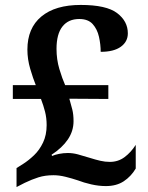

<svg xmlns="http://www.w3.org/2000/svg" viewBox="-20 -744 599 778"><path d="M409 10Q380 10 349.5 3Q319 -4 296 -13Q272 -21 246 -27.5Q220 -34 197 -34Q163 -34 136 -25.5Q109 -17 80 -3L47 14V-63L74 -80Q96 -94 118 -115Q140 -136 154.5 -166.5Q169 -197 169 -237Q169 -266 162.5 -291.5Q156 -317 146 -343H32V-399H125Q114 -426 102.5 -465Q91 -504 91 -543Q91 -630 147.5 -677Q204 -724 307 -724Q411 -724 454.5 -691Q498 -658 498 -609Q498 -575 469.5 -554.5Q441 -534 388 -534Q388 -564 381 -595Q374 -626 355.5 -646.5Q337 -667 301 -667Q257 -667 233 -636.5Q209 -606 209 -546Q209 -503 220.5 -464.5Q232 -426 244 -399H419V-343L261 -344Q268 -320 273 -300Q278 -280 278 -253Q278 -213 255 -179Q232 -145 189 -117L191 -112Q202 -117 219.5 -120.5Q237 -124 255 -124Q275 -124 295.5 -118.5Q316 -113 345 -104Q367 -97 386.5 -92.5Q406 -88 425 -88Q459 -88 485 -107.5Q511 -127 530 -157V-61Q511 -29 481.5 -9.5Q452 10 409 10Z"/></svg>

Font: Noto Naskh Arabic UI Semi
Style: Bold
Weight: 700
Designer: Monotype Design Team, David Williams, Mohamad Dakak and Nizar Qandah
Foundry: Monotype Imaging Inc.
Version: Version 2.014; ttfautohint (v1.8.4.7-5d5b)